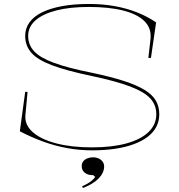

<svg xmlns="http://www.w3.org/2000/svg" viewBox="-20 -743 903 968"><path d="M444 15Q381 15 320 4Q259 -7 199.5 -28.5Q140 -50 80 -81L107 -280H119L108 -162Q104 -113 145.5 -76.5Q187 -40 264 -20Q341 0 444 0Q545 0 617.5 -20Q690 -40 729 -77.5Q768 -115 768 -167Q768 -214 737.5 -247Q707 -280 636 -307Q565 -334 442 -360Q317 -386 243.5 -413.5Q170 -441 138.5 -476.5Q107 -512 107 -562Q107 -600 128.5 -630Q150 -660 191.5 -680.5Q233 -701 292.5 -712Q352 -723 428 -723Q498 -723 559 -712Q620 -701 672.5 -680Q725 -659 767 -630L741 -451H728L739 -548Q744 -601 708 -636.5Q672 -672 600.5 -690Q529 -708 428 -708Q333 -708 264.5 -690.5Q196 -673 159 -640.5Q122 -608 122 -562Q122 -517 152 -484.5Q182 -452 252.5 -426Q323 -400 444 -376Q539 -356 604 -335Q669 -314 708.5 -290Q748 -266 765.5 -236Q783 -206 783 -167Q783 -133 768.5 -104.5Q754 -76 725.5 -54Q697 -32 655.5 -16.5Q614 -1 561 7Q508 15 444 15ZM398 205 394 196Q408 190 420.5 183Q433 176 443.5 167Q454 158 460 149L450 140H446Q430 140 417.5 134Q405 128 398.5 118Q392 108 392 94Q392 80 400 70Q408 60 421.5 55Q435 50 449 50Q464 50 476.5 55.5Q489 61 497 71.5Q505 82 505 96Q505 113 497.5 128.5Q490 144 476 158Q462 172 442.5 183.5Q423 195 398 205Z"/></svg>

Font: Kalnia SemiExpanded Thin
Style: Regular
Weight: 250
Width: 6
Designer: Frida Medrano
Foundry: Frida Medrano
Version: Version 1.105